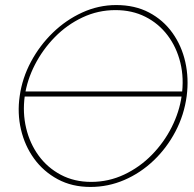

<svg xmlns="http://www.w3.org/2000/svg" viewBox="-20 -735 766 760"><path d="M68 -353 72 -373H709L705 -353ZM338 5Q265 5 208.5 -25.5Q152 -56 115 -107Q78 -158 63 -222.5Q48 -287 58 -355Q68 -426 102.5 -490.5Q137 -555 189 -605.5Q241 -656 305.5 -685.5Q370 -715 440 -715Q514 -715 570 -685.5Q626 -656 662.5 -605Q699 -554 713.5 -489.5Q728 -425 719 -355Q709 -280 674.5 -214.5Q640 -149 588 -99.5Q536 -50 472 -22.5Q408 5 338 5ZM341 -15Q410 -15 471.5 -44Q533 -73 581 -122Q629 -171 659.5 -231.5Q690 -292 699 -355Q709 -425 694 -486.5Q679 -548 643.5 -595Q608 -642 555.5 -668.5Q503 -695 437 -695Q368 -695 306.5 -666Q245 -637 197 -588Q149 -539 118 -478.5Q87 -418 78 -355Q69 -289 83.5 -228Q98 -167 133 -119Q168 -71 221 -43Q274 -15 341 -15Z"/></svg>

Font: Raleway Thin
Style: Italic
Weight: 100
Italic angle: -12°
Designer: Matt McInerney, Pablo Impallari, Rodrigo Fuenzalida
Foundry: Matt McInerney, Pablo Impallari, Rodrigo Fuenzalida
Version: Version 4.026